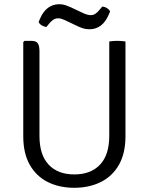

<svg xmlns="http://www.w3.org/2000/svg" viewBox="-20 -880 706 912"><path d="M576 -233Q576 -151.5 544.8 -97Q513.5 -42.5 458.5 -15.2Q403.5 12 332.5 12Q262 12 207.2 -15.2Q152.5 -42.5 121.5 -97Q90.5 -151.5 90.5 -233V-680L96.5 -686H127.5Q152.5 -686 160 -673.5Q167.5 -661 167.5 -636.5V-234Q167.5 -144.5 211 -98Q254.5 -51.5 333 -51.5Q411.5 -51.5 455.2 -98Q499 -144.5 499 -234V-683Q506.5 -684.5 516.5 -685.2Q526.5 -686 536.5 -686Q547 -686 557.2 -685.2Q567.5 -684.5 576 -683ZM289 -784Q279.5 -788.5 271.8 -790.8Q264 -793 255 -793Q243 -793 232.2 -785.5Q221.5 -778 213.5 -768L200.5 -752Q189 -753 178.2 -759.5Q167.5 -766 163.5 -775.5L169.5 -790Q184 -824.5 207.2 -842.2Q230.5 -860 261.5 -860Q278 -860 291.5 -855.2Q305 -850.5 316 -845.5L373.5 -818.5Q383.5 -813.5 393.5 -810.8Q403.5 -808 411 -808Q423 -808 433.5 -815Q444 -822 452.5 -833L465.5 -848.5Q477.5 -848 488 -841.5Q498.5 -835 503 -825.5L496.5 -810.5Q482 -776 458.8 -758.5Q435.5 -741 405 -741Q388 -741 374.2 -745.5Q360.5 -750 350 -755Z"/></svg>

Font: Signika SC
Style: Regular
Weight: 300
Designer: Anna Giedryś
Foundry: Anna Giedryś
Version: Version 2.000